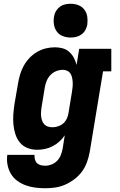

<svg xmlns="http://www.w3.org/2000/svg" viewBox="-20 -790 640 1023"><path d="M221 213Q194 213 167 209.5Q140 206 116 197Q92 188 71.5 173Q51 158 38 136Q25 114 20 87.5Q15 61 19 35H164Q163 47 166 59Q169 71 177 79Q185 87 197 90Q209 93 221 93Q238 93 255.5 86Q273 79 285.5 65.5Q298 52 304.5 35Q311 18 314 1L325 -69Q313 -51 296.5 -36Q280 -21 260.5 -11Q241 -1 220 3.5Q199 8 178 8Q151 8 126.5 -1.5Q102 -11 86 -30.5Q70 -50 62 -75Q54 -100 51.5 -126.5Q49 -153 51 -180.5Q53 -208 57 -235L76 -345Q80 -369 87 -393Q94 -417 106.5 -439.5Q119 -462 137 -481Q155 -500 177 -513Q199 -526 223.5 -532Q248 -538 273 -538Q294 -538 314 -532.5Q334 -527 349 -513.5Q364 -500 373.5 -482Q383 -464 388 -444L402 -530H573V-410H529L458 20Q453 47 443.5 73.5Q434 100 417.5 123Q401 146 377.5 164Q354 182 328 193.5Q302 205 275 209Q248 213 221 213ZM259 -112Q274 -112 289.5 -117Q305 -122 317 -132.5Q329 -143 336 -158Q343 -173 345 -188L363 -298Q365 -311 366.5 -324Q368 -337 367.5 -349.5Q367 -362 364.5 -374.5Q362 -387 356 -397Q350 -407 339 -412.5Q328 -418 315 -418Q297 -418 279.5 -411Q262 -404 249 -390.5Q236 -377 229 -360Q222 -343 219 -326L201 -216Q199 -204 198.5 -191.5Q198 -179 199.5 -167.5Q201 -156 205 -145.5Q209 -135 216.5 -127Q224 -119 235.5 -115.5Q247 -112 259 -112ZM356 -590Q335 -590 315 -597.5Q295 -605 283 -621.5Q271 -638 267.5 -659Q264 -680 268 -702Q270 -717 278 -730.5Q286 -744 298.5 -753.5Q311 -763 326.5 -766.5Q342 -770 356 -770Q378 -770 397.5 -762.5Q417 -755 429.5 -738.5Q442 -722 445 -701Q448 -680 445 -658Q442 -643 434.5 -629.5Q427 -616 414 -606.5Q401 -597 386 -593.5Q371 -590 356 -590Z"/></svg>

Font: Iosevka Curly Slab HvEx
Style: Italic
Weight: 900
Width: 7
Italic angle: -9°
Monospace: yes
Designer: Belleve Invis
Foundry: Belleve Invis
Version: Version 11.1.0; ttfautohint (v1.8.3)